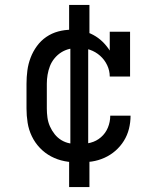

<svg xmlns="http://www.w3.org/2000/svg" viewBox="-20 -648 640 775"><path d="M298 8Q269 8 240.5 2.5Q212 -3 186.5 -16.5Q161 -30 141 -51Q121 -72 108.5 -98Q96 -124 91.5 -152.5Q87 -181 87 -210V-310Q87 -337 90.5 -363.5Q94 -390 103.5 -415Q113 -440 129 -462Q145 -484 167 -499Q189 -514 215 -521Q241 -528 268 -528Q291 -528 313.5 -523Q336 -518 356.5 -507Q377 -496 393.5 -480Q410 -464 423 -444V-520H505V-339H423Q423 -363 412.5 -385Q402 -407 384 -423Q366 -439 343 -447Q320 -455 296 -455Q278 -455 260 -450.5Q242 -446 227 -436.5Q212 -427 200 -412.5Q188 -398 181.5 -381Q175 -364 172 -346Q169 -328 169 -310V-210Q169 -192 171.5 -173.5Q174 -155 181.5 -138Q189 -121 200.5 -106.5Q212 -92 227.5 -82.5Q243 -73 261 -69.5Q279 -66 298 -66Q322 -66 345.5 -72Q369 -78 387.5 -94Q406 -110 415.5 -133Q425 -156 425 -181H507Q507 -154 500.5 -128Q494 -102 480 -79.5Q466 -57 446 -39.5Q426 -22 401.5 -11Q377 0 350.5 4Q324 8 298 8ZM259 107V-37H264V-483H259V-628H341V-483H336V-37H341V107Z"/></svg>

Font: Iosevka Plex Etoile
Style: Regular
Weight: 400
Designer: Belleve Invis
Foundry: Belleve Invis
Version: Version 25.1.1; ttfautohint (v1.8.4)